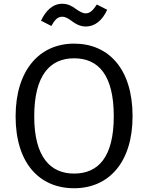

<svg xmlns="http://www.w3.org/2000/svg" viewBox="-20 -988 787 1021"><path d="M436 -847C483 -847 523 -877 550 -936L495 -964C474 -932 458 -917 436 -917C418 -917 402 -928 384 -940C364 -955 342 -968 311 -968C259 -968 222 -929 198 -878L253 -850C271 -882 286 -899 311 -899C329 -899 346 -888 363 -875C382 -861 406 -847 436 -847ZM374 -756C190 -756 63 -615 63 -369C63 -121 189 13 374 13C559 13 685 -125 685 -370C685 -621 558 -756 374 -756ZM374 -678C504 -678 585 -588 585 -370C585 -153 503 -65 374 -65C248 -65 162 -153 162 -369C162 -588 246 -678 374 -678Z"/></svg>

Font: Glow Sans SC Normal Book
Style: Regular
Weight: 500
Designer: Ryoko NISHIZUKA (kana, bopomofo & ideographs); Paul D. Hunt (Latin, Greek & Cyrillic); Sandoll Communications, Soo-young
Version: Version 0.93